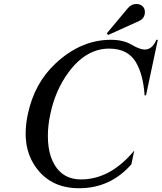

<svg xmlns="http://www.w3.org/2000/svg" viewBox="-20 -950 825 979"><path d="M674.8 -929.7Q696.8 -929.7 709.5 -915.5Q718.8 -904.8 718.8 -888.2Q718.8 -884.8 718.3 -880.9Q714.8 -854.5 689 -842.8L531.2 -771.5L524.9 -780.3L631.3 -907.7Q649.9 -929.7 674.8 -929.7ZM383.3 9.8Q229 9.8 152.8 -112.3Q110.8 -179.2 110.8 -269.5Q110.8 -315.9 122.1 -368.7Q155.3 -524.9 261.7 -625Q391.6 -747.1 545.4 -747.1Q608.9 -747.1 650.9 -722.2Q692.9 -697.3 717.8 -697.3Q756.3 -697.3 777.3 -747.1H784.7L724.6 -463.9H717.3Q710.4 -569.3 672.9 -632.8Q631.8 -702.1 536.1 -702.1Q418.9 -702.1 329.6 -581.5Q262.7 -491.2 236.8 -369.1Q224.1 -309.6 224.1 -257.8Q224.1 -197.3 238.3 -154.3Q278.3 -35.2 393.6 -35.2Q542.5 -35.2 664.6 -182.1L649.9 -112.3Q543 9.8 383.3 9.8Z"/></svg>

Font: Modern Antiqua
Style: Book Oblique
Weight: 400
Italic angle: -12°
Designer: Wojciech Kalinowski "wmk69" (wmk69@o2.pl)
Foundry: Wojciech Kalinowski "wmk69" (wmk69@o2.pl)
Version: Version 3.1.0; 2021-05-28